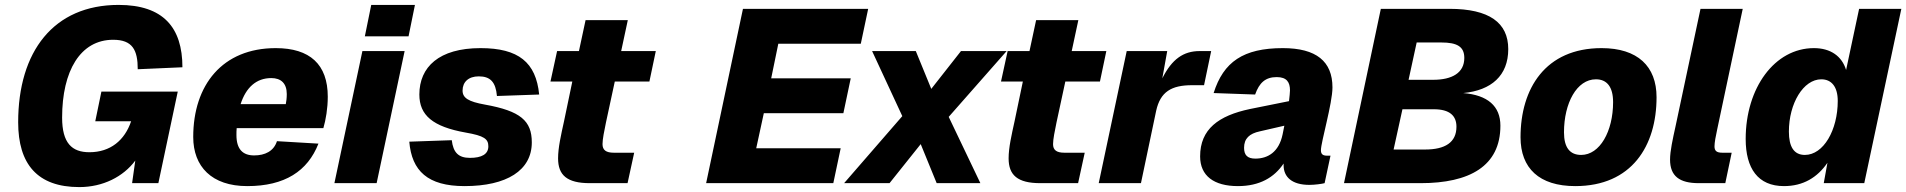

<svg xmlns="http://www.w3.org/2000/svg" viewBox="-20 -746 7764 782"><path d="M303 16C399 16 482 -26 531 -92L518 0H625L704 -373H393L368 -252H514C488 -175 430 -126 344 -126C273 -126 233 -163 233 -267C233 -457 307 -584 441 -584C520 -584 541 -542 541 -464L723 -472C723 -634 645 -726 463 -726C198 -726 54 -536 54 -248C54 -78 132 16 303 16Z M987 12C1140 12 1233 -49 1277 -161L1108 -171C1095 -130 1059 -113 1015 -113C969 -113 943 -138 943 -196C943 -205 943 -215 944 -224H1297C1307 -258 1315 -305 1315 -352C1315 -484 1242 -550 1103 -550C886 -550 767 -400 767 -188C767 -68 842 12 987 12ZM1085 -428C1124 -428 1148 -407 1148 -363C1148 -346 1146 -332 1144 -322H960C982 -390 1024 -428 1085 -428Z M1466 -598H1644L1670 -726H1492ZM1342 0H1514L1628 -538H1456Z M1872 12C2044 12 2146 -52 2146 -166C2146 -254 2100 -294 1955 -320C1888 -332 1864 -347 1864 -377C1864 -412 1888 -435 1930 -435C1977 -435 1999 -412 2004 -355L2176 -361C2163 -492 2092 -550 1937 -550C1768 -550 1688 -473 1688 -361C1688 -277 1742 -230 1877 -206C1952 -193 1969 -180 1969 -150C1969 -118 1942 -103 1894 -103C1847 -103 1826 -125 1820 -175L1647 -169C1657 -50 1722 12 1872 12Z M2382 0H2536L2563 -124H2480C2448 -124 2434 -135 2434 -159C2434 -179 2441 -213 2448 -247L2484 -414H2625L2651 -538H2510L2537 -664H2365L2338 -538H2249L2222 -414H2311L2277 -251C2265 -196 2253 -145 2253 -101C2253 -33 2289 0 2382 0Z M2856 0H3374L3404 -142H3060L3091 -285H3415L3445 -427H3121L3150 -568H3486L3516 -710H3006Z M3418 0H3603L3730 -159L3795 0H3973L3844 -270L4080 -538H3894L3773 -384L3710 -538H3532L3655 -273Z M4217 0H4371L4398 -124H4315C4283 -124 4269 -135 4269 -159C4269 -179 4276 -213 4283 -247L4319 -414H4460L4486 -538H4345L4372 -664H4200L4173 -538H4084L4057 -414H4146L4112 -251C4100 -196 4088 -145 4088 -101C4088 -33 4124 0 4217 0Z M4455 0H4627L4689 -295C4706 -372 4751 -399 4835 -399H4884L4913 -538H4866C4800 -538 4753 -505 4714 -427L4734 -538H4569Z M5208 -73C5208 -25 5242 7 5313 7C5335 7 5364 3 5375 0L5399 -112H5385C5369 -112 5360 -117 5360 -134C5360 -167 5407 -325 5407 -390C5407 -496 5341 -550 5205 -550C5044 -550 4963 -494 4923 -367L5092 -361C5109 -409 5134 -432 5180 -432C5221 -432 5234 -411 5234 -378C5234 -368 5232 -353 5230 -334L5071 -302C4943 -275 4868 -220 4868 -109C4868 -30 4924 12 5022 12C5110 12 5170 -23 5208 -80C5208 -78 5208 -75 5208 -73ZM5047 -144C5047 -182 5069 -202 5111 -211L5211 -234C5208 -221 5206 -209 5204 -199C5189 -126 5143 -100 5093 -100C5061 -100 5047 -114 5047 -144Z M5454 0H5766C5965 0 6091 -69 6091 -234C6091 -314 6039 -359 5939 -367H5940C6054 -378 6123 -438 6123 -546C6123 -654 6045 -710 5884 -710H5604ZM5717 -421 5750 -573H5850C5915 -573 5944 -556 5944 -510C5944 -449 5894 -421 5817 -421ZM5656 -137 5692 -301H5820C5885 -301 5912 -274 5912 -230C5912 -166 5866 -137 5784 -137Z M6396 12C6626 12 6727 -152 6727 -350C6727 -476 6650 -550 6503 -550C6274 -550 6173 -385 6173 -187C6173 -61 6249 12 6396 12ZM6420 -115C6374 -115 6350 -145 6350 -207C6350 -326 6402 -423 6480 -423C6525 -423 6550 -392 6550 -330C6550 -211 6496 -115 6420 -115Z M6899 0H7007L7033 -124H6995C6971 -124 6963 -132 6963 -150C6963 -165 6968 -192 6974 -219L7078 -710H6906L6804 -230C6793 -180 6782 -131 6782 -96C6782 -29 6820 0 6899 0Z M7246 12C7324 12 7382 -23 7423 -83L7408 0H7573L7724 -710H7552L7499 -461C7482 -517 7436 -550 7368 -550C7208 -550 7090 -388 7090 -180C7090 -60 7140 12 7246 12ZM7331 -115C7286 -115 7266 -149 7266 -210C7266 -325 7325 -423 7398 -423C7440 -423 7465 -392 7465 -335C7465 -216 7407 -115 7331 -115Z"/></svg>

Font: Geist ExtraBold
Style: Italic
Weight: 800
Italic angle: -12°
Designer: Basement.studio, Andrés Briganti, Mateo Zaragoza
Foundry: Basement.studio, Vercel, Andrés Briganti, Guido Ferreyra, Mateo Zaragoza
Version: Version 1.500